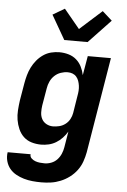

<svg xmlns="http://www.w3.org/2000/svg" viewBox="-64 -830 729 1099"><g transform="rotate(5 300.0 -280.5)"><path d="M216 223Q190 223 164.5 220.5Q139 218 115 211Q91 204 69.5 192Q48 180 33 161.5Q18 143 11.5 118.5Q5 94 9 68H141Q139 82 149 91.5Q159 101 171.5 105.5Q184 110 197.5 111.5Q211 113 225 113Q244 113 263.5 105.5Q283 98 297 83Q311 68 319 49Q327 30 330 11L345 -80Q333 -60 317 -43Q301 -26 281 -14Q261 -2 239 3Q217 8 196 8Q167 8 140.5 0Q114 -8 95 -26Q76 -44 65 -69Q54 -94 49.5 -121Q45 -148 47 -176.5Q49 -205 53 -234L70 -334Q74 -357 80.5 -380.5Q87 -404 98 -426Q109 -448 125 -467.5Q141 -487 162 -501.5Q183 -516 207 -522Q231 -528 254 -528Q282 -528 307.5 -520.5Q333 -513 352 -496.5Q371 -480 382.5 -457Q394 -434 399 -409L418 -520H551L460 29Q455 56 445.5 83Q436 110 418.5 133.5Q401 157 377 175Q353 193 326 204Q299 215 271.5 219Q244 223 216 223ZM254 -102Q272 -102 290.5 -106.5Q309 -111 325 -123Q341 -135 350.5 -152.5Q360 -170 363 -188L379 -288Q382 -303 383 -318Q384 -333 382 -347Q380 -361 375.5 -374Q371 -387 362 -397.5Q353 -408 340 -413Q327 -418 312 -418Q292 -418 272 -411Q252 -404 236.5 -389.5Q221 -375 212 -355.5Q203 -336 200 -316L183 -216Q180 -196 180.5 -175.5Q181 -155 190 -138Q199 -121 216.5 -111.5Q234 -102 254 -102ZM276 -600 196 -739 264 -779 354 -670 481 -784 537 -734 410 -600Z"/></g></svg>

Font: Iosevka XBd Ex Obl
Style: Regular
Weight: 800
Width: 7
Italic angle: -9°
Monospace: yes
Designer: Belleve Invis
Foundry: Belleve Invis
Version: Version 32.5.0; ttfautohint (v1.8.4)